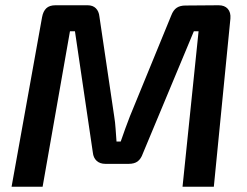

<svg xmlns="http://www.w3.org/2000/svg" viewBox="-20 -710 939 730"><path d="M811 -690Q834 -690 846 -676.5Q858 -663 856 -639L793 0H674L735 -591H717L523 -126Q516 -106 503.5 -96.5Q491 -87 469 -87H381Q360 -87 347.5 -98.5Q335 -110 333 -130L265 -591H246L142 0H24L140 -645Q144 -667 156 -678.5Q168 -690 191 -690H313Q333 -690 344.5 -678.5Q356 -667 358 -647L414 -269Q418 -245 419.5 -220.5Q421 -196 423 -172H439Q448 -198 456.5 -221.5Q465 -245 474 -268L631 -651Q639 -672 652 -680.5Q665 -689 685 -689Z"/></svg>

Font: Exo 2 SemiBold
Style: Italic
Weight: 600
Italic angle: -8°
Designer: Natanael Gama
Foundry: Natanael Gama
Version: Version 2.010